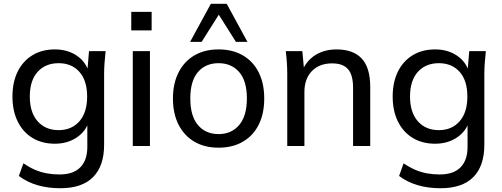

<svg xmlns="http://www.w3.org/2000/svg" viewBox="-20 -774 2664 1018"><path d="M300 224Q234 224 179 208Q124 192 80 159L104 92Q135 113 165 126Q195 139 227.5 145Q260 151 295 151Q369 151 406 113Q443 75 443 5V-136H453Q437 -79 387.5 -45.5Q338 -12 271 -12Q203 -12 152.5 -42.5Q102 -73 74 -129.5Q46 -186 46 -262Q46 -339 74 -395Q102 -451 152.5 -481.5Q203 -512 271 -512Q338 -512 387 -479Q436 -446 452 -388L443 -397L452 -503H540Q537 -473 534.5 -443Q532 -413 532 -384V-6Q532 106 473.5 165Q415 224 300 224ZM291 -84Q360 -84 401 -131Q442 -178 442 -262Q442 -347 401 -393Q360 -439 291 -439Q221 -439 179.5 -393Q138 -347 138 -262Q138 -178 179.5 -131Q221 -84 291 -84Z M684 0V-503H775V0ZM676 -613V-711H784V-613Z M1139 9Q1065 9 1011 -22.5Q957 -54 927 -112.5Q897 -171 897 -252Q897 -332 927 -390.5Q957 -449 1011 -480.5Q1065 -512 1139 -512Q1213 -512 1267.5 -480.5Q1322 -449 1351.5 -390.5Q1381 -332 1381 -252Q1381 -171 1351.5 -112.5Q1322 -54 1267.5 -22.5Q1213 9 1139 9ZM1139 -63Q1207 -63 1248 -111Q1289 -159 1289 -252Q1289 -345 1248 -392Q1207 -439 1139 -439Q1070 -439 1029.5 -392Q989 -345 989 -252Q989 -159 1029.5 -111Q1070 -63 1139 -63ZM988 -552 1098 -754H1182L1292 -552H1231L1140 -696L1049 -552Z M1503 0V-384Q1503 -413 1501 -443Q1499 -473 1495 -503H1583L1593 -395H1581Q1604 -452 1652 -482Q1700 -512 1764 -512Q1853 -512 1898 -463.5Q1943 -415 1943 -313V0H1852V-308Q1852 -377 1825 -407.5Q1798 -438 1741 -438Q1673 -438 1633.5 -397Q1594 -356 1594 -286V0Z M2316 224Q2250 224 2195 208Q2140 192 2096 159L2120 92Q2151 113 2181 126Q2211 139 2243.5 145Q2276 151 2311 151Q2385 151 2422 113Q2459 75 2459 5V-136H2469Q2453 -79 2403.5 -45.5Q2354 -12 2287 -12Q2219 -12 2168.5 -42.5Q2118 -73 2090 -129.5Q2062 -186 2062 -262Q2062 -339 2090 -395Q2118 -451 2168.5 -481.5Q2219 -512 2287 -512Q2354 -512 2403 -479Q2452 -446 2468 -388L2459 -397L2468 -503H2556Q2553 -473 2550.5 -443Q2548 -413 2548 -384V-6Q2548 106 2489.5 165Q2431 224 2316 224ZM2307 -84Q2376 -84 2417 -131Q2458 -178 2458 -262Q2458 -347 2417 -393Q2376 -439 2307 -439Q2237 -439 2195.5 -393Q2154 -347 2154 -262Q2154 -178 2195.5 -131Q2237 -84 2307 -84Z"/></svg>

Font: Mulish Medium
Style: Regular
Weight: 500
Designer: Vernon Adams
Foundry: Vernon Adams
Version: Version 3.603; ttfautohint (v1.8.3)